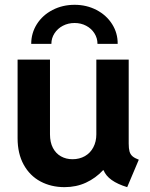

<svg xmlns="http://www.w3.org/2000/svg" viewBox="-20 -771 624 799"><path d="M53.2 -195.8V-522.9H188V-211.9Q188 -178.7 200.2 -155.5Q212.4 -132.3 233.6 -120.4Q254.9 -108.4 281.7 -108.4Q310.5 -108.4 333.3 -121.3Q356 -134.3 368.4 -158Q380.9 -181.6 380.9 -211.9V-522.9H515.6V-173.3Q515.6 -152.8 519 -140.6Q522.5 -128.4 531.5 -120.6Q540.5 -112.8 557.6 -106.4L509.3 7.8Q429.2 -16.6 411.1 -62.5H408.7Q378.4 -29.8 337.9 -11Q297.4 7.8 248.5 7.8Q192.9 7.8 148.4 -15.9Q104 -39.6 78.6 -85.7Q53.2 -131.8 53.2 -195.8ZM469.7 -588.4H385.7Q385.7 -612.3 373 -632.3Q360.4 -652.3 338.6 -663.8Q316.9 -675.3 290.5 -675.3Q263.7 -675.3 241.7 -663.8Q219.7 -652.3 206.8 -632.3Q193.8 -612.3 193.8 -588.4H109.9Q109.9 -633.3 133.5 -670.7Q157.2 -708 198.7 -729.5Q240.2 -751 290.5 -751Q340.3 -751 381.6 -729.5Q422.9 -708 446.5 -670.7Q470.2 -633.3 469.7 -588.4Z"/></svg>

Font: Reddit Sans
Style: Bold
Weight: 700
Designer: Stephen Hutchings
Foundry: Reddit
Version: Version 1.013